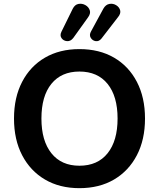

<svg xmlns="http://www.w3.org/2000/svg" viewBox="-20 -971 829 1001"><path d="M394 10Q291 10 214.5 -35Q138 -80 95.5 -161.5Q53 -243 53 -353Q53 -463 95.5 -544.5Q138 -626 214.5 -670.5Q291 -715 394 -715Q498 -715 574.5 -670.5Q651 -626 693.5 -544.5Q736 -463 736 -353Q736 -243 693.5 -161.5Q651 -80 574.5 -35Q498 10 394 10ZM394 -107Q489 -107 541 -172Q593 -237 593 -353Q593 -469 541 -533.5Q489 -598 394 -598Q300 -598 248 -534Q196 -470 196 -353Q196 -237 248 -172Q300 -107 394 -107ZM362 -773Q348 -755 329.5 -756.5Q311 -758 301 -772Q291 -786 300 -805L359 -925Q370 -947 389 -950.5Q408 -954 425 -944.5Q442 -935 448 -917.5Q454 -900 438 -879ZM509 -770Q496 -754 479 -756.5Q462 -759 453 -774Q444 -789 455 -808L519 -926Q531 -947 550 -950.5Q569 -954 585.5 -944Q602 -934 606.5 -917Q611 -900 594 -880Z"/></svg>

Font: Chiron GoRound TC SB
Style: Regular
Weight: 500
Designer: Ryoko NISHIZUKA 西塚涼子 (kana, bopomofo & ideographs); Paul D. Hunt (Latin, Greek & Cyrillic); Sandoll Communications 산돌커뮤니
Foundry: Adobe
Version: Version 1.000;hotconv 1.1.1;makeotfexe 2.6.0